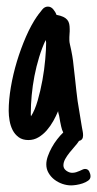

<svg xmlns="http://www.w3.org/2000/svg" viewBox="-20 -416 294 581"><path d="M253.9 117.7Q253.9 125.5 246.8 130.6Q239.7 135.7 230.2 138.9Q220.7 142.1 210.9 143.6Q201.2 145 195.3 145Q182.1 145 168.7 140.4Q155.3 135.7 144.5 127.4Q133.8 119.1 127 107.4Q120.1 95.7 120.1 81.5Q120.1 69.8 124.8 56.6Q129.4 43.5 136.7 30.3Q144 17.1 153.1 5.4Q162.1 -6.3 171.4 -15.1Q169.4 -19 167.7 -23.7Q166 -28.3 165 -33.7Q163.6 -40.5 162.1 -47.6Q160.6 -54.7 159.7 -61.5Q158.7 -67.9 157.7 -70.3Q156.7 -72.8 155.8 -79.6Q149.9 -65.4 141.4 -50Q132.8 -34.7 121.6 -21.7Q110.4 -8.8 96.4 -0.5Q82.5 7.8 65.9 7.8Q48.3 7.8 36.6 -0.7Q24.9 -9.3 18.3 -22.2Q11.7 -35.2 9 -50.8Q6.3 -66.4 6.3 -80.6Q6.3 -113.8 12.9 -152.6Q19.5 -191.4 31.2 -230.2Q43 -269 58.6 -304.9Q74.2 -340.8 92.8 -367.7V-367.2L95.7 -371.6Q101.1 -378.9 108.2 -387.5Q115.2 -396 125 -396Q134.3 -396 141.1 -387.9Q147.9 -379.9 150.9 -371.1Q163.6 -368.7 171.4 -365Q179.2 -361.3 183.6 -356Q188 -350.6 189.5 -343.5Q190.9 -336.4 190.9 -328.1Q190.9 -324.7 190.9 -320.8Q190.9 -316.9 190.4 -313Q189.9 -309.1 189.9 -303.7Q189.9 -298.3 189.9 -293.9Q189.9 -289.1 191.7 -281.2Q193.4 -273.4 195.3 -265.1L198.7 -247.1Q201.2 -232.9 202.9 -214.8Q204.6 -196.8 207 -178.7Q209 -160.2 210.9 -142.8Q212.9 -125.5 214.8 -110.8L226.6 -38.6L228 -30.3Q229 -23.9 230.2 -18.6Q231.4 -13.2 231.4 -6.3Q231.4 7.8 219.2 10.3Q213.9 18.6 205.8 27.6Q197.8 36.6 190.2 46.1Q182.6 55.7 177.2 65.4Q171.9 75.2 171.9 84.5Q171.9 94.2 180.7 100.6Q189.5 106.9 198.2 106.9Q204.6 106.9 210.2 105.2Q215.8 103.5 220.7 101.3Q225.6 99.1 229.7 97.2Q233.9 95.2 237.3 95.2Q246.1 95.2 250 102.8Q253.9 110.4 253.9 117.7ZM119.6 -287.1Q119.6 -288.1 119.1 -290.3Q118.7 -292.5 118.2 -294.9Q106.9 -271 98.4 -242.9Q89.8 -214.8 84.2 -185.8Q78.6 -156.7 75.9 -127.7Q73.2 -98.6 73.2 -72.8Q73.2 -70.3 73.2 -68.4Q73.2 -66.4 73.7 -64.5V-64Q85.4 -82 94 -111.6Q102.5 -141.1 108.4 -173.6Q114.3 -206.1 116.9 -236.6Q119.6 -267.1 119.6 -287.1Z"/></svg>

Font: Just Another Hand
Style: Regular
Weight: 400
Designer: Astigmatic (AOETI)
Foundry: Astigmatic (AOETI)
Version: Version 1.001